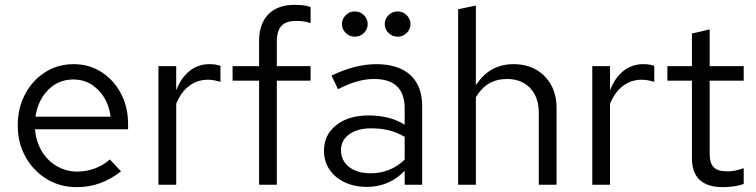

<svg xmlns="http://www.w3.org/2000/svg" viewBox="-20 -760 3112 790"><path d="M295 10Q227 10 172 -23.5Q117 -57 85 -114.5Q53 -172 53 -244Q53 -316 83.5 -373Q114 -430 166 -463Q218 -496 283 -496Q347 -496 397.5 -463.5Q448 -431 477.5 -375.5Q507 -320 507 -250V-228H124Q128 -178 151.5 -138.5Q175 -99 213.5 -76.5Q252 -54 298 -54Q336 -54 371.5 -67.5Q407 -81 432 -104L478 -55Q436 -22 391 -6Q346 10 295 10ZM126 -280H435Q427 -346 384.5 -389.5Q342 -433 282 -433Q221 -433 178.5 -390.5Q136 -348 126 -280Z M632 0V-488H705V-388Q724 -439 759.5 -467.5Q795 -496 841 -496Q854 -496 865 -494.5Q876 -493 887 -489V-423Q875 -427 861.5 -429.5Q848 -432 836 -432Q791 -432 757.5 -406Q724 -380 705 -333V0Z M1046 0V-428H937V-488H1046V-590Q1046 -662 1084 -701Q1122 -740 1192 -740Q1212 -740 1228.5 -738Q1245 -736 1258 -731V-665Q1242 -670 1229 -672Q1216 -674 1199 -674Q1157 -674 1138 -653.5Q1119 -633 1119 -589V-488H1258V-428H1119V0Z M1490 9Q1438 9 1398 -10Q1358 -29 1335.5 -62.5Q1313 -96 1313 -140Q1313 -205 1363.5 -245Q1414 -285 1496 -285Q1538 -285 1575.5 -276Q1613 -267 1645 -247V-314Q1645 -435 1519 -435Q1485 -435 1449.5 -425Q1414 -415 1371 -393L1344 -449Q1442 -496 1528 -496Q1619 -496 1668 -451.5Q1717 -407 1717 -324V0H1645V-57Q1613 -24 1574 -7.5Q1535 9 1490 9ZM1383 -142Q1383 -99 1416.5 -73Q1450 -47 1505 -47Q1586 -47 1645 -103V-197Q1614 -215 1581 -223.5Q1548 -232 1507 -232Q1451 -232 1417 -207.5Q1383 -183 1383 -142ZM1440 -609Q1418 -609 1402.5 -624.5Q1387 -640 1387 -661Q1387 -682 1402.5 -697.5Q1418 -713 1440 -713Q1462 -713 1477.5 -697.5Q1493 -682 1493 -661Q1493 -640 1477.5 -624.5Q1462 -609 1440 -609ZM1616 -609Q1594 -609 1578.5 -624.5Q1563 -640 1563 -661Q1563 -682 1578.5 -697.5Q1594 -713 1616 -713Q1638 -713 1653.5 -697.5Q1669 -682 1669 -661Q1669 -640 1653.5 -624.5Q1638 -609 1616 -609Z M1865 0V-722L1938 -737V-409Q1994 -496 2093 -496Q2146 -496 2185.5 -473.5Q2225 -451 2247.5 -410.5Q2270 -370 2270 -316V0H2197V-295Q2197 -360 2161.5 -397.5Q2126 -435 2066 -435Q1982 -435 1938 -360V0Z M2417 0V-488H2490V-388Q2509 -439 2544.5 -467.5Q2580 -496 2626 -496Q2639 -496 2650 -494.5Q2661 -493 2672 -489V-423Q2660 -427 2646.5 -429.5Q2633 -432 2621 -432Q2576 -432 2542.5 -406Q2509 -380 2490 -333V0Z M2955 10Q2827 10 2827 -109V-428H2726V-488H2827V-622L2900 -639V-488H3040V-428H2900V-128Q2900 -89 2916.5 -72Q2933 -55 2971 -55Q2990 -55 3005 -58Q3020 -61 3040 -68V-3Q3020 4 2998 7Q2976 10 2955 10Z"/></svg>

Font: Red Hat Text VF
Style: Regular
Weight: 400
Designer: Pentagram, MCKL
Foundry: Pentagram, MCKL
Version: Version 1.023